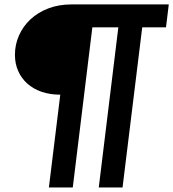

<svg xmlns="http://www.w3.org/2000/svg" viewBox="-20 -743 783 868"><path d="M743 -723 730.5 -619.5H623L534 104.5H426.5L515 -619.5H397.5L309 104.5H201L252.5 -315Q205.5 -315 167.5 -328.2Q129.5 -341.5 103 -365.5Q76.5 -389.5 62 -422.5Q47.5 -455.5 47.5 -495Q47.5 -541.5 66 -583Q84.5 -624.5 118 -655.8Q151.5 -687 198.5 -705Q245.5 -723 302.5 -723Z"/></svg>

Font: Lato TR
Style: Bold Italic
Weight: 700
Italic angle: -12°
Designer: Lukasz Dziedzic
Foundry: tyPoland Lukasz Dziedzic
Version: Version 1.104 2013